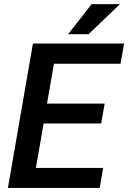

<svg xmlns="http://www.w3.org/2000/svg" viewBox="-20 -925 631 945"><path d="M478 -317.4H194.8L156.7 -98.6H487.8L470.7 0H19L142.1 -710.9H590.8L573.2 -611.3H245.6L211.4 -415H495.1ZM431.2 -904.8H570.3L416 -756.8H315.4Z"/></svg>

Font: Roboto Medium
Style: Italic
Weight: 500
Italic angle: -12°
Designer: Google
Version: Version 2.134; 2016